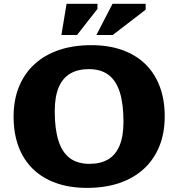

<svg xmlns="http://www.w3.org/2000/svg" viewBox="-20 -948 912 982"><path d="M446.5 -717Q536 -717 605.8 -692Q675.5 -667 723.8 -619.8Q772 -572.5 797.2 -505.2Q822.5 -438 822.5 -353Q822.5 -267.5 795 -199.8Q767.5 -132 715.8 -84.5Q664 -37 590.8 -12Q517.5 13 425.5 13Q336 13 266.2 -12Q196.5 -37 148 -84.2Q99.5 -131.5 74.5 -199Q49.5 -266.5 49.5 -351.5Q49.5 -436.5 77 -504.2Q104.5 -572 156.2 -619.5Q208 -667 281.2 -692Q354.5 -717 446.5 -717ZM437.5 -110Q494.5 -110 533 -132.8Q571.5 -155.5 591.5 -203.2Q611.5 -251 611.5 -325Q611.5 -416.5 592.8 -476.2Q574 -536 534.8 -565.2Q495.5 -594.5 434.5 -594.5Q378 -594.5 339 -571.5Q300 -548.5 280 -500.8Q260 -453 260 -379Q260 -288 279 -228.2Q298 -168.5 337.2 -139.2Q376.5 -110 437.5 -110ZM473 -769 555.5 -928.5H725V-898.5L556.5 -769ZM294 -769 320.5 -928.5H478.5V-902.5L374 -769Z"/></svg>

Font: Newsreader 7pt
Style: Bold
Weight: 700
Designer: Hugues Gentile
Foundry: Production Type
Version: Version 1.003